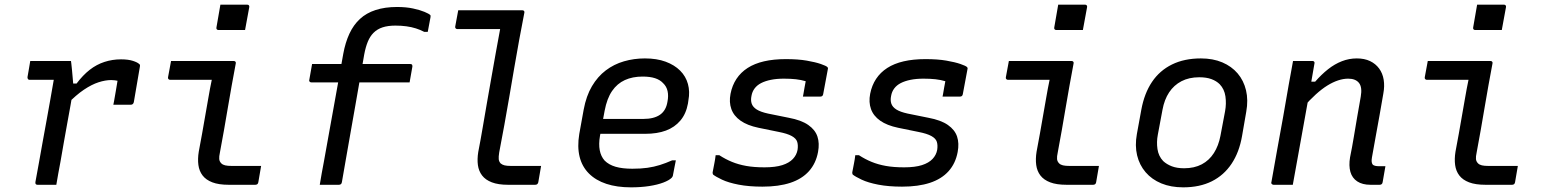

<svg xmlns="http://www.w3.org/2000/svg" viewBox="-20 -794 6640 825"><path d="M110 -532Q122 -532 139.5 -532Q157 -532 177 -532Q197 -532 217 -532Q237 -532 255 -532Q273 -532 285 -532Q285 -532 286.5 -520.5Q288 -509 289.5 -492Q291 -475 292.5 -458Q294 -441 295 -429Q296 -417 296 -417Q290 -381 283 -341.5Q276 -302 268.5 -261.5Q261 -221 254 -180.5Q247 -140 240 -100Q235 -74 230.5 -49Q226 -24 222 0Q202 0 182 0Q162 0 141 0Q138 0 135.5 -1.5Q133 -3 132.5 -5Q132 -7 132 -11Q140 -52 147.5 -96Q155 -140 163.5 -185.5Q172 -231 180 -276Q188 -321 196 -365Q204 -409 211 -451H194Q180 -451 165.5 -451Q151 -451 136.5 -451Q122 -451 107 -451Q104 -451 102 -452.5Q100 -454 99 -456.5Q98 -459 98 -462Q101 -479 104 -496.5Q107 -514 110 -532ZM500 -539Q531 -539 551 -532.5Q571 -526 578 -519Q580 -518 580.5 -516.5Q581 -515 581.5 -513.5Q582 -512 581.5 -510.5Q581 -509 581 -507L555 -355Q554 -352 553 -350Q552 -348 550 -346.5Q548 -345 546 -344.5Q544 -344 541 -344Q523 -344 504.5 -344Q486 -344 467 -344L470 -359Q474 -381 477.5 -402Q481 -423 485 -447Q479 -448 473 -449Q467 -450 458 -450Q433 -450 403.5 -440.5Q374 -431 340.5 -408.5Q307 -386 268 -346L274 -435H309Q336 -471 365.5 -494Q395 -517 429 -528Q463 -539 500 -539Z M715 -532Q760 -532 804.5 -532Q849 -532 894 -532Q939 -532 984 -532Q987 -532 989 -531Q991 -530 992.5 -527.5Q994 -525 993 -521Q984 -473 975.5 -426Q967 -379 959 -331Q951 -283 942.5 -235Q934 -187 925 -139Q921 -121 922 -110.5Q923 -100 931 -92Q937 -86 947.5 -83.5Q958 -81 976 -81Q1002 -81 1031.5 -81Q1061 -81 1086 -81H1102Q1099 -63 1096 -46Q1093 -29 1090 -11Q1089 -5 1085.5 -2.5Q1082 0 1077 0Q1071 0 1052 0Q1033 0 1008.5 0Q984 0 963 0Q920 0 892.5 -10.5Q865 -21 850.5 -40Q836 -59 832.5 -85Q829 -111 834 -142Q842 -182 848.5 -220.5Q855 -259 862 -297.5Q869 -336 875.5 -374.5Q882 -413 890 -451H872Q845 -451 818.5 -451Q792 -451 765 -451Q738 -451 711 -451Q707 -451 704 -454Q701 -457 702 -462Q705 -479 708.5 -497Q712 -515 715 -532ZM927 -774Q941 -774 955.5 -774Q970 -774 984.5 -774Q999 -774 1013.5 -774Q1028 -774 1042 -774Q1047 -774 1049.5 -771Q1052 -768 1051 -763L1033 -665Q1019 -665 1005 -665Q991 -665 976 -665Q961 -665 947 -665Q933 -665 919 -665Q914 -665 911.5 -668Q909 -671 910 -676Z M1321 -519H1743Q1746 -519 1748 -518Q1750 -517 1751 -515Q1752 -513 1752 -508Q1749 -490 1746 -474Q1743 -458 1740 -440H1318Q1315 -440 1312.5 -441.5Q1310 -443 1309 -445.5Q1308 -448 1309 -451Q1312 -469 1315 -485Q1318 -501 1321 -519ZM1449 -11Q1448 -5 1444.5 -2.5Q1441 0 1436 0Q1415 0 1394.5 0Q1374 0 1354 0Q1358 -25 1362.5 -50Q1367 -75 1372 -101Q1384 -168 1394 -223.5Q1404 -279 1413.5 -331.5Q1423 -384 1433 -440Q1443 -496 1455 -563Q1464 -612 1481.5 -649.5Q1499 -687 1526.5 -712.5Q1554 -738 1594 -751Q1634 -764 1686 -764Q1725 -764 1755 -757.5Q1785 -751 1804 -743Q1823 -735 1828 -730Q1830 -729 1830 -726.5Q1830 -724 1830 -721Q1827 -704 1824 -689Q1821 -674 1818 -657H1803Q1786 -666 1767 -672Q1748 -678 1726 -681Q1704 -684 1679 -684Q1647 -684 1624 -676.5Q1601 -669 1585 -653Q1570 -638 1560.5 -615Q1551 -592 1545 -560Q1537 -514 1527.5 -459Q1518 -404 1507.5 -344.5Q1497 -285 1486.5 -225.5Q1476 -166 1466.5 -111.5Q1457 -57 1449 -11Z M1949 -750Q1976 -750 2003.5 -750Q2031 -750 2059 -750Q2087 -750 2114.5 -750Q2142 -750 2169.5 -750Q2197 -750 2224 -750Q2227 -750 2229 -749Q2231 -748 2232.5 -745.5Q2234 -743 2233 -739Q2222 -683 2211 -623Q2200 -563 2189.5 -501.5Q2179 -440 2168.5 -378.5Q2158 -317 2147 -256.5Q2136 -196 2125 -139Q2122 -120 2123 -110Q2124 -100 2131 -92Q2138 -86 2148 -83.5Q2158 -81 2176 -81Q2193 -81 2213 -81Q2233 -81 2252.5 -81Q2272 -81 2290 -81H2305Q2302 -63 2299 -46Q2296 -29 2293 -11Q2292 -7 2290 -4.5Q2288 -2 2285.5 -1Q2283 0 2280 0Q2274 0 2254 0Q2234 0 2209 0Q2184 0 2163 0Q2121 0 2093.5 -10.5Q2066 -21 2051.5 -40Q2037 -59 2033.5 -84.5Q2030 -110 2035 -141Q2045 -192 2054 -245.5Q2063 -299 2072.5 -353Q2082 -407 2091.5 -461Q2101 -515 2110.5 -568Q2120 -621 2129 -669H2113Q2086 -669 2057.5 -669Q2029 -669 2001 -669Q1973 -669 1945 -669Q1941 -669 1938 -672Q1935 -675 1936 -680Q1939 -697 1942.5 -715Q1946 -733 1949 -750Z M2751 -543Q2802 -543 2840 -529Q2878 -515 2902.5 -490.5Q2927 -466 2936 -433Q2945 -400 2938 -363L2936 -349Q2928 -305 2903.5 -276Q2879 -247 2841.5 -233Q2804 -219 2752 -219Q2728 -219 2695 -219Q2662 -219 2623.5 -219Q2585 -219 2545 -219L2508 -213L2517 -283Q2561 -283 2600.5 -283Q2640 -283 2676 -283Q2712 -283 2745 -283Q2790 -283 2816 -301Q2842 -319 2848 -357Q2853 -382 2848.5 -402.5Q2844 -423 2829 -437Q2816 -451 2794.5 -458Q2773 -465 2741 -465Q2698 -465 2665 -450Q2632 -435 2610 -403Q2588 -371 2578 -318L2558 -210Q2552 -175 2557 -148.5Q2562 -122 2578 -104Q2596 -86 2625 -77.5Q2654 -69 2697 -69Q2734 -69 2762 -73Q2790 -77 2815.5 -85Q2841 -93 2868 -105H2884Q2881 -89 2877.5 -72Q2874 -55 2871 -38Q2870 -36 2869 -34Q2868 -32 2866 -30Q2855 -19 2830 -9.5Q2805 0 2769.5 5.5Q2734 11 2691 11Q2631 11 2585.5 -4Q2540 -19 2510.5 -48.5Q2481 -78 2470.5 -120.5Q2460 -163 2469 -218L2488 -323Q2499 -382 2523.5 -423.5Q2548 -465 2583 -491.5Q2618 -518 2661 -530.5Q2704 -543 2751 -543Z M3357 -540Q3409 -540 3446.5 -533.5Q3484 -527 3507 -519Q3530 -511 3535 -506Q3537 -504 3537.5 -501.5Q3538 -499 3537 -496L3517 -389Q3516 -384 3513 -381.5Q3510 -379 3505 -379Q3486 -379 3467.5 -379Q3449 -379 3430 -379L3432 -389Q3434 -404 3437 -418Q3440 -432 3442 -445Q3422 -451 3399.5 -453.5Q3377 -456 3348 -456Q3317 -456 3292.5 -451Q3268 -446 3250.5 -437Q3233 -428 3222.5 -414Q3212 -400 3209 -382Q3205 -363 3210 -348.5Q3215 -334 3231.5 -323.5Q3248 -313 3280 -306L3369 -288Q3423 -278 3453 -257Q3483 -236 3492.5 -207Q3502 -178 3495 -141Q3486 -92 3456 -58.5Q3426 -25 3376 -8.5Q3326 8 3256 8Q3198 8 3154 -0.5Q3110 -9 3082.5 -22Q3055 -35 3044 -44Q3043 -46 3042.5 -48Q3042 -50 3042 -53Q3046 -75 3049.5 -92Q3053 -109 3055 -127H3071Q3097 -110 3125 -98.5Q3153 -87 3186.5 -81Q3220 -75 3265 -75Q3312 -75 3341.5 -84.5Q3371 -94 3387 -111Q3403 -128 3407 -150Q3410 -170 3405.5 -184.5Q3401 -199 3382 -209.5Q3363 -220 3327 -227L3239 -245Q3191 -255 3162 -275.5Q3133 -296 3122.5 -325.5Q3112 -355 3119 -391Q3126 -427 3144.5 -455Q3163 -483 3192.5 -502Q3222 -521 3263 -530.5Q3304 -540 3357 -540Z M3957 -540Q4009 -540 4046.5 -533.5Q4084 -527 4107 -519Q4130 -511 4135 -506Q4137 -504 4137.5 -501.5Q4138 -499 4137 -496L4117 -389Q4116 -384 4113 -381.5Q4110 -379 4105 -379Q4086 -379 4067.5 -379Q4049 -379 4030 -379L4032 -389Q4034 -404 4037 -418Q4040 -432 4042 -445Q4022 -451 3999.5 -453.5Q3977 -456 3948 -456Q3917 -456 3892.5 -451Q3868 -446 3850.5 -437Q3833 -428 3822.5 -414Q3812 -400 3809 -382Q3805 -363 3810 -348.5Q3815 -334 3831.5 -323.5Q3848 -313 3880 -306L3969 -288Q4023 -278 4053 -257Q4083 -236 4092.5 -207Q4102 -178 4095 -141Q4086 -92 4056 -58.5Q4026 -25 3976 -8.5Q3926 8 3856 8Q3798 8 3754 -0.5Q3710 -9 3682.5 -22Q3655 -35 3644 -44Q3643 -46 3642.5 -48Q3642 -50 3642 -53Q3646 -75 3649.5 -92Q3653 -109 3655 -127H3671Q3697 -110 3725 -98.5Q3753 -87 3786.5 -81Q3820 -75 3865 -75Q3912 -75 3941.5 -84.5Q3971 -94 3987 -111Q4003 -128 4007 -150Q4010 -170 4005.5 -184.5Q4001 -199 3982 -209.5Q3963 -220 3927 -227L3839 -245Q3791 -255 3762 -275.5Q3733 -296 3722.5 -325.5Q3712 -355 3719 -391Q3726 -427 3744.5 -455Q3763 -483 3792.5 -502Q3822 -521 3863 -530.5Q3904 -540 3957 -540Z M4315 -532Q4360 -532 4404.5 -532Q4449 -532 4494 -532Q4539 -532 4584 -532Q4587 -532 4589 -531Q4591 -530 4592.5 -527.5Q4594 -525 4593 -521Q4584 -473 4575.5 -426Q4567 -379 4559 -331Q4551 -283 4542.5 -235Q4534 -187 4525 -139Q4521 -121 4522 -110.5Q4523 -100 4531 -92Q4537 -86 4547.5 -83.5Q4558 -81 4576 -81Q4602 -81 4631.5 -81Q4661 -81 4686 -81H4702Q4699 -63 4696 -46Q4693 -29 4690 -11Q4689 -5 4685.5 -2.5Q4682 0 4677 0Q4671 0 4652 0Q4633 0 4608.5 0Q4584 0 4563 0Q4520 0 4492.5 -10.5Q4465 -21 4450.5 -40Q4436 -59 4432.5 -85Q4429 -111 4434 -142Q4442 -182 4448.5 -220.5Q4455 -259 4462 -297.5Q4469 -336 4475.5 -374.5Q4482 -413 4490 -451H4472Q4445 -451 4418.5 -451Q4392 -451 4365 -451Q4338 -451 4311 -451Q4307 -451 4304 -454Q4301 -457 4302 -462Q4305 -479 4308.5 -497Q4312 -515 4315 -532ZM4527 -774Q4541 -774 4555.5 -774Q4570 -774 4584.5 -774Q4599 -774 4613.5 -774Q4628 -774 4642 -774Q4647 -774 4649.5 -771Q4652 -768 4651 -763L4633 -665Q4619 -665 4605 -665Q4591 -665 4576 -665Q4561 -665 4547 -665Q4533 -665 4519 -665Q4514 -665 4511.5 -668Q4509 -671 4510 -676Z M5140 -543Q5192 -543 5232 -526Q5272 -509 5298 -478.5Q5324 -448 5334 -406Q5344 -364 5335 -314L5317 -210Q5305 -140 5272 -90.5Q5239 -41 5187 -15Q5135 11 5064 11Q5011 11 4970 -6Q4929 -23 4902.5 -54Q4876 -85 4866 -126.5Q4856 -168 4865 -218L4884 -322Q4897 -393 4930 -442Q4963 -491 5016 -517Q5069 -543 5140 -543ZM5133 -462Q5089 -462 5056.5 -445Q5024 -428 5003.5 -397Q4983 -366 4975 -322L4955 -215Q4949 -184 4953.5 -153.5Q4958 -123 4978 -102Q4993 -88 5015 -79.5Q5037 -71 5068 -71Q5112 -71 5144 -88Q5176 -105 5196 -136.5Q5216 -168 5224 -210L5244 -316Q5250 -349 5245.5 -380Q5241 -411 5221 -432Q5207 -446 5185.5 -454Q5164 -462 5133 -462Z M5536 -532Q5552 -532 5566 -532Q5580 -532 5593.5 -532Q5607 -532 5619 -532Q5623 -532 5625 -530.5Q5627 -529 5628 -526.5Q5629 -524 5628 -521Q5617 -456 5605.5 -391Q5594 -326 5582 -260.5Q5570 -195 5558.5 -130Q5547 -65 5535 0Q5522 0 5508 0Q5494 0 5480 0Q5466 0 5452 0Q5450 0 5448 -1Q5446 -2 5444.5 -3.5Q5443 -5 5442.5 -7Q5442 -9 5443 -11Q5455 -81 5468 -151.5Q5481 -222 5493.5 -292Q5506 -362 5518 -433Q5524 -465 5528.5 -490.5Q5533 -516 5536 -532ZM5810 -543Q5843 -543 5867 -531.5Q5891 -520 5906 -499.5Q5921 -479 5925.5 -451.5Q5930 -424 5924 -392Q5916 -346 5908 -300Q5900 -254 5891.5 -209Q5883 -164 5875 -117Q5873 -105 5874 -98Q5875 -91 5879 -86Q5883 -83 5889 -81.5Q5895 -80 5902 -80Q5905 -80 5907.5 -80Q5910 -80 5912.5 -80Q5915 -80 5917 -80H5933Q5930 -62 5927 -45.5Q5924 -29 5921 -11Q5920 -5 5916.5 -2.5Q5913 0 5908 0Q5903 0 5891 0Q5879 0 5869 0Q5834 0 5812 -14.5Q5790 -29 5782.5 -55.5Q5775 -82 5781 -118Q5790 -162 5797 -204.5Q5804 -247 5811.5 -290.5Q5819 -334 5827 -379Q5834 -419 5819.5 -437.5Q5805 -456 5773 -456Q5752 -456 5729.5 -448.5Q5707 -441 5683.5 -426.5Q5660 -412 5634 -388.5Q5608 -365 5580 -333L5596 -443H5631Q5658 -474 5686.5 -496.5Q5715 -519 5746 -531Q5777 -543 5810 -543Z M6115 -532Q6160 -532 6204.5 -532Q6249 -532 6294 -532Q6339 -532 6384 -532Q6387 -532 6389 -531Q6391 -530 6392.5 -527.5Q6394 -525 6393 -521Q6384 -473 6375.5 -426Q6367 -379 6359 -331Q6351 -283 6342.5 -235Q6334 -187 6325 -139Q6321 -121 6322 -110.5Q6323 -100 6331 -92Q6337 -86 6347.5 -83.5Q6358 -81 6376 -81Q6402 -81 6431.5 -81Q6461 -81 6486 -81H6502Q6499 -63 6496 -46Q6493 -29 6490 -11Q6489 -5 6485.5 -2.5Q6482 0 6477 0Q6471 0 6452 0Q6433 0 6408.5 0Q6384 0 6363 0Q6320 0 6292.5 -10.5Q6265 -21 6250.5 -40Q6236 -59 6232.5 -85Q6229 -111 6234 -142Q6242 -182 6248.5 -220.5Q6255 -259 6262 -297.5Q6269 -336 6275.5 -374.5Q6282 -413 6290 -451H6272Q6245 -451 6218.5 -451Q6192 -451 6165 -451Q6138 -451 6111 -451Q6107 -451 6104 -454Q6101 -457 6102 -462Q6105 -479 6108.5 -497Q6112 -515 6115 -532ZM6327 -774Q6341 -774 6355.5 -774Q6370 -774 6384.5 -774Q6399 -774 6413.5 -774Q6428 -774 6442 -774Q6447 -774 6449.5 -771Q6452 -768 6451 -763L6433 -665Q6419 -665 6405 -665Q6391 -665 6376 -665Q6361 -665 6347 -665Q6333 -665 6319 -665Q6314 -665 6311.5 -668Q6309 -671 6310 -676Z"/></svg>

Font: RecMonoLinear Nerd Font Mono
Style: Italic
Weight: 400
Italic angle: -10°
Monospace: yes
Version: Version 1.085; ttfautohint (v1.8.4.7-5d5b);Nerd Fonts 3.2.1